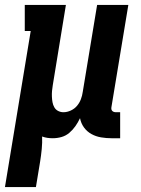

<svg xmlns="http://www.w3.org/2000/svg" viewBox="-48 -550 568 775"><path d="M-28 205 76 -425H52V-530H218L165 -206Q163 -195 162 -183Q161 -171 161.5 -159.5Q162 -148 164 -137Q166 -126 171.5 -116.5Q177 -107 187 -102Q197 -97 208 -97Q223 -97 238 -104Q253 -111 263 -123Q273 -135 278.5 -149.5Q284 -164 286 -179L344 -530H470L402 -119Q401 -114 401.5 -110Q402 -106 404.5 -103Q407 -100 411 -98.5Q415 -97 420 -97H437V8H402Q381 8 360 4.5Q339 1 321 -9Q303 -19 291 -35.5Q279 -52 275 -73Q267 -56 256.5 -41Q246 -26 232 -14Q218 -2 200.5 3Q183 8 165 8Q154 8 143.5 6.5Q133 5 122 1Q123 26 120.5 51.5Q118 77 114 102L97 205Z"/></svg>

Font: Iosevka Slab Extrabold Oblique
Style: Regular
Weight: 800
Italic angle: -9°
Monospace: yes
Designer: Belleve Invis
Foundry: Belleve Invis
Version: Version 11.1.1; ttfautohint (v1.8.3)